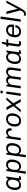

<svg xmlns="http://www.w3.org/2000/svg" viewBox="2932 -3692 946 6849"><g transform="rotate(-90 3404.5 -267.0)"><path d="M225 10Q174 10 135 -12Q96 -34 74 -78Q52 -122 52 -190Q52 -257 68 -316.5Q84 -376 115 -422Q146 -468 191 -494.5Q236 -521 295 -521Q347 -521 385 -500Q423 -479 442 -444H447L475 -511H533Q524 -448 515.5 -387.5Q507 -327 499.5 -274Q492 -221 486 -179.5Q480 -138 477 -112.5Q474 -87 474 -82Q474 -69 481 -63Q488 -57 498 -57Q509 -57 523 -61.5Q537 -66 547 -72L538 -10Q525 -2 506 4Q487 10 465 10Q440 10 422.5 0Q405 -10 398 -28Q391 -46 393 -71Q362 -32 319.5 -11Q277 10 225 10ZM250 -57Q294 -57 326 -77Q358 -97 378 -132.5Q398 -168 407 -214Q414 -251 416.5 -274.5Q419 -298 419 -317Q419 -380 391.5 -417Q364 -454 305 -454Q257 -454 224 -429.5Q191 -405 171 -365.5Q151 -326 144 -279Q139 -247 137.5 -228Q136 -209 136 -193Q136 -131 162.5 -94Q189 -57 250 -57Z M631 181 728 -511H791L793 -439Q826 -479 868.5 -500Q911 -521 965 -521Q1039 -521 1088.5 -474Q1138 -427 1138 -323Q1138 -265 1124 -206.5Q1110 -148 1081 -99Q1052 -50 1005 -20Q958 10 892 10Q838 10 803.5 -12Q769 -34 750 -67L715 181ZM881 -57Q929 -57 962.5 -79Q996 -101 1016 -139Q1036 -177 1043 -223Q1048 -250 1050.5 -274Q1053 -298 1053 -316Q1053 -378 1026 -416Q999 -454 939 -454Q895 -454 863 -433Q831 -412 810.5 -376.5Q790 -341 780 -294Q775 -264 772 -238Q769 -212 769 -192Q769 -151 780 -120.5Q791 -90 816 -73.5Q841 -57 881 -57Z M1217 181 1314 -511H1377L1379 -439Q1412 -479 1454.5 -500Q1497 -521 1551 -521Q1625 -521 1674.5 -474Q1724 -427 1724 -323Q1724 -265 1710 -206.5Q1696 -148 1667 -99Q1638 -50 1591 -20Q1544 10 1478 10Q1424 10 1389.5 -12Q1355 -34 1336 -67L1301 181ZM1467 -57Q1515 -57 1548.5 -79Q1582 -101 1602 -139Q1622 -177 1629 -223Q1634 -250 1636.5 -274Q1639 -298 1639 -316Q1639 -378 1612 -416Q1585 -454 1525 -454Q1481 -454 1449 -433Q1417 -412 1396.5 -376.5Q1376 -341 1366 -294Q1361 -264 1358 -238Q1355 -212 1355 -192Q1355 -151 1366 -120.5Q1377 -90 1402 -73.5Q1427 -57 1467 -57Z M1826 0 1898 -511H1959L1961 -435Q1962 -437 1971.5 -450.5Q1981 -464 2000 -480.5Q2019 -497 2048.5 -509Q2078 -521 2119 -521Q2187 -521 2220 -482.5Q2253 -444 2253 -388Q2253 -370 2249.5 -349Q2246 -328 2244 -323H2170Q2172 -337 2173 -346.5Q2174 -356 2174 -362Q2174 -383 2165.5 -404Q2157 -425 2137.5 -439Q2118 -453 2083 -453Q2052 -453 2029.5 -440Q2007 -427 1991 -406Q1975 -385 1966.5 -362Q1958 -339 1955 -317L1910 0Z M2511 10Q2454 10 2409.5 -13.5Q2365 -37 2339.5 -82.5Q2314 -128 2314 -193Q2314 -256 2330 -315Q2346 -374 2379 -420.5Q2412 -467 2463 -494Q2514 -521 2583 -521H2590Q2647 -521 2691.5 -497.5Q2736 -474 2761.5 -429Q2787 -384 2787 -318Q2787 -255 2771 -196Q2755 -137 2722 -91Q2689 -45 2638.5 -17.5Q2588 10 2518 10ZM2524 -57Q2569 -57 2603 -76.5Q2637 -96 2659 -131.5Q2681 -167 2690 -211Q2696 -240 2699 -266.5Q2702 -293 2702 -314Q2702 -376 2671.5 -415.5Q2641 -455 2577 -455Q2531 -455 2497 -435Q2463 -415 2441.5 -380.5Q2420 -346 2411 -301Q2405 -271 2402 -244.5Q2399 -218 2399 -197Q2399 -135 2429.5 -96Q2460 -57 2524 -57Z M2823 0 3045 -262 2903 -511H3004L3106 -327H3110L3264 -511H3357L3146 -264L3296 0H3195L3086 -199H3082L2915 0Z M3409 0 3481 -511H3566L3494 0ZM3497 -643 3507 -720H3597L3587 -643Z M3676 0 3748 -511H3810L3811 -436Q3833 -464 3859 -483.5Q3885 -503 3913.5 -512Q3942 -521 3972 -521Q4022 -521 4058.5 -500Q4095 -479 4111 -436Q4143 -477 4186 -499Q4229 -521 4279 -521Q4341 -521 4383 -486Q4425 -451 4425 -378Q4425 -362 4420 -320.5Q4415 -279 4404 -202Q4393 -125 4375 0H4290Q4302 -79 4310.5 -141Q4319 -203 4325.5 -248Q4332 -293 4335 -321Q4338 -349 4338 -358Q4338 -409 4315 -431.5Q4292 -454 4251 -454Q4217 -454 4187.5 -435.5Q4158 -417 4137.5 -385Q4117 -353 4111 -312L4068 0H3983Q3996 -88 4005 -152Q4014 -216 4019.5 -259Q4025 -302 4028 -326Q4031 -350 4031 -358Q4031 -408 4008 -431Q3985 -454 3944 -454Q3910 -454 3880.5 -435.5Q3851 -417 3830.5 -385Q3810 -353 3804 -312L3761 0Z M4720 10Q4669 10 4630 -12Q4591 -34 4569 -78Q4547 -122 4547 -190Q4547 -257 4563 -316.5Q4579 -376 4610 -422Q4641 -468 4686 -494.5Q4731 -521 4790 -521Q4842 -521 4880 -500Q4918 -479 4937 -444H4942L4970 -511H5028Q5019 -448 5010.5 -387.5Q5002 -327 4994.5 -274Q4987 -221 4981 -179.5Q4975 -138 4972 -112.5Q4969 -87 4969 -82Q4969 -69 4976 -63Q4983 -57 4993 -57Q5004 -57 5018 -61.5Q5032 -66 5042 -72L5033 -10Q5020 -2 5001 4Q4982 10 4960 10Q4935 10 4917.5 0Q4900 -10 4893 -28Q4886 -46 4888 -71Q4857 -32 4814.5 -11Q4772 10 4720 10ZM4745 -57Q4789 -57 4821 -77Q4853 -97 4873 -132.5Q4893 -168 4902 -214Q4909 -251 4911.5 -274.5Q4914 -298 4914 -317Q4914 -380 4886.5 -417Q4859 -454 4800 -454Q4752 -454 4719 -429.5Q4686 -405 4666 -365.5Q4646 -326 4639 -279Q4634 -247 4632.5 -228Q4631 -209 4631 -193Q4631 -131 4657.5 -94Q4684 -57 4745 -57Z M5273 10Q5226 10 5197 -11.5Q5168 -33 5168 -80Q5168 -91 5172 -124Q5176 -157 5183 -207Q5190 -257 5198.5 -318Q5207 -379 5217 -445H5161L5170 -511H5226L5278 -674H5338L5311 -511H5430L5420 -445H5301Q5288 -354 5277 -279.5Q5266 -205 5260 -157.5Q5254 -110 5254 -100Q5254 -71 5269.5 -63.5Q5285 -56 5303 -56Q5314 -56 5334 -61Q5354 -66 5367 -71L5359 -8Q5348 -3 5333.5 1.5Q5319 6 5303.5 8Q5288 10 5273 10Z M5695 10Q5636 10 5591.5 -14Q5547 -38 5522.5 -83Q5498 -128 5498 -193Q5498 -257 5514 -315.5Q5530 -374 5563 -420.5Q5596 -467 5645.5 -494Q5695 -521 5763 -521H5771Q5824 -521 5865.5 -500.5Q5907 -480 5931.5 -441Q5956 -402 5956 -347Q5956 -338 5954.5 -320.5Q5953 -303 5950.5 -282Q5948 -261 5944 -242H5586Q5584 -228 5583 -215Q5582 -202 5582 -193Q5582 -127 5614.5 -92Q5647 -57 5706 -57Q5749 -57 5780.5 -74Q5812 -91 5831 -121.5Q5850 -152 5855 -190H5936Q5927 -126 5894.5 -81Q5862 -36 5812.5 -13Q5763 10 5702 10ZM5595 -303H5868Q5871 -319 5871.5 -328Q5872 -337 5872 -344Q5872 -398 5840.5 -426.5Q5809 -455 5758 -455Q5700 -455 5655.5 -417Q5611 -379 5595 -303Z M6055 0 6156 -720H6241L6140 0Z M6337 186Q6317 186 6299.5 182.5Q6282 179 6267 172L6277 104Q6287 109 6303 113.5Q6319 118 6333 118Q6355 118 6373.5 107.5Q6392 97 6412.5 69Q6433 41 6459 -11L6328 -511H6418L6515 -118H6520L6726 -511H6809L6546 -19Q6516 37 6486 83.5Q6456 130 6420.5 158Q6385 186 6337 186Z"/></g></svg>

Font: Chivo Medium Light
Style: Italic
Weight: 300
Italic angle: -8.05°
Version: Version 2.002